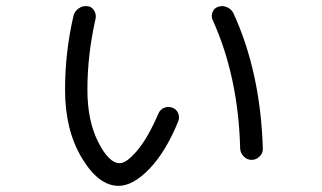

<svg xmlns="http://www.w3.org/2000/svg" viewBox="-20 -563 1040 621"><path d="M756.8 -82Q751 -314.5 668 -498Q662.1 -510.7 667.5 -523.9Q672.9 -537.1 685.5 -541Q699.2 -545.9 713.4 -540Q727.5 -534.2 734.4 -521.5Q822.3 -331.1 830.1 -83Q831.1 -68.4 819.8 -57.1Q808.6 -45.9 793.9 -45.9Q779.3 -45.9 768.6 -56.6Q757.8 -67.4 756.8 -82ZM363.3 38.1Q298.8 38.1 244.6 -52.2Q190.4 -142.6 190.4 -272.5Q190.4 -394.5 217.8 -512.7Q221.7 -527.3 234.9 -536.1Q248 -544.9 262.7 -543Q276.4 -542 284.2 -529.3Q292 -516.6 289.1 -502Q262.7 -386.7 262.7 -272.5Q262.7 -172.9 297.4 -104Q332 -35.2 367.2 -35.2Q389.6 -35.2 424.3 -76.7Q459 -118.2 492.2 -195.3Q498 -209 511.2 -214.4Q524.4 -219.7 537.1 -214.8Q550.8 -210 556.2 -196.8Q561.5 -183.6 556.6 -170.9Q516.6 -72.3 463.4 -17.1Q410.2 38.1 363.3 38.1Z"/></svg>

Font: Rounded Mgen+ 1mn regular
Style: Regular
Weight: 400
Designer: [Source Han Sans]
Ryoko NISHIZUKA  (kana & ideographs); Paul D. Hunt (Latin, Greek & Cyrillic); Wenlong ZHANG  (bopomofo
Version: Version 1.059.20150602